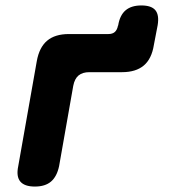

<svg xmlns="http://www.w3.org/2000/svg" viewBox="-20 -675 640 705"><path d="M108 10Q70 10 54.5 -8.5Q39 -27 47 -65L115 -450Q124 -501 153 -525.5Q182 -550 233 -550H378Q393 -550 401.5 -557.5Q410 -565 413 -580L414 -582Q420 -619 441 -637Q462 -655 499 -655Q536 -655 550.5 -637.5Q565 -620 559 -583L545 -510Q537 -459 508 -434.5Q479 -410 428 -410H308Q283 -410 268.5 -398Q254 -386 249 -360L197 -65Q189 -27 167.5 -8.5Q146 10 108 10Z"/></svg>

Font: Maple Mono NL ExtraBold
Style: Italic
Weight: 800
Italic angle: -10°
Monospace: yes
Designer: subframe7536
Version: Version 7.000